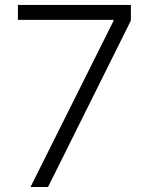

<svg xmlns="http://www.w3.org/2000/svg" viewBox="-20 -747 603 767"><path d="M101.9 0 433.2 -663V-667.6H51.5V-727.3H502.8V-664.8L171.9 0Z"/></svg>

Font: Inter UI Light
Style: Regular
Weight: 300
Designer: Rasmus Andersson
Foundry: rsms
Version: 3.2;8d6f07862